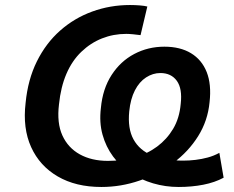

<svg xmlns="http://www.w3.org/2000/svg" viewBox="-20 -735 934 765"><path d="M384 10Q282 10 210 -32Q138 -74 104 -149Q70 -224 82 -325Q91 -418 127 -490.5Q163 -563 219.5 -613Q276 -663 347.5 -689Q419 -715 498 -715Q517 -715 536.5 -713.5Q556 -712 567 -709L540 -595Q525 -597 509.5 -598.5Q494 -600 483 -600Q432 -600 386.5 -582Q341 -564 304 -528.5Q267 -493 244.5 -440.5Q222 -388 215 -319Q206 -245 228.5 -195.5Q251 -146 298 -120Q345 -94 410 -94Q466 -94 516.5 -108Q567 -122 606 -151Q645 -180 670 -222Q695 -264 700 -321Q707 -382 684.5 -413Q662 -444 619 -444Q589 -444 562 -426.5Q535 -409 517.5 -375Q500 -341 495 -292Q488 -223 512 -179.5Q536 -136 586.5 -115.5Q637 -95 710 -95Q734 -95 759 -98Q784 -101 808 -107.5Q832 -114 854 -126L871 -27Q836 -8 790 1Q744 10 692 10Q639 10 590 -4.5Q541 -19 500 -46Q459 -73 430.5 -111.5Q402 -150 388.5 -198.5Q375 -247 382 -305Q389 -381 424.5 -436Q460 -491 515 -520Q570 -549 635 -549Q698 -549 741 -523Q784 -497 803.5 -448Q823 -399 815 -328Q808 -254 769.5 -192.5Q731 -131 670.5 -86Q610 -41 536 -15.5Q462 10 384 10Z"/></svg>

Font: Nunito Sans 8pt
Style: Bold Italic
Weight: 700
Italic angle: -9°
Version: Version 3.101;gftools[0.9.27]